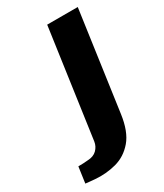

<svg xmlns="http://www.w3.org/2000/svg" viewBox="-273 -560 632 740"><g transform="rotate(-30 42.5 -190.5)"><path d="M-74 113Q-81 112 -96 111Q-111 110 -115 109L-105 38Q-96 38 -82.5 37.5Q-69 37 -62 36Q-36 35 -21.5 20.5Q-7 6 -4 -14L64 -495H200L138 -55Q128 18 96 55.5Q64 93 19 105Q-26 117 -74 113Z"/></g></svg>

Font: Alumni Sans ExtraBold
Style: Italic
Weight: 800
Italic angle: -8°
Designer: Robert E. Leuschke
Foundry: Robert E. Leuschke
Version: Version 1.016